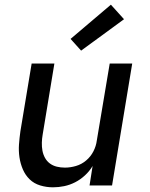

<svg xmlns="http://www.w3.org/2000/svg" viewBox="-20 -791 640 819"><path d="M206 8Q178 8 151.5 0Q125 -8 106.5 -26Q88 -44 77.5 -68.5Q67 -93 63 -120Q59 -147 61 -175Q63 -203 67 -231L115 -520H212L162 -217Q159 -200 158.5 -182.5Q158 -165 161 -148.5Q164 -132 172 -117.5Q180 -103 193 -93.5Q206 -84 222.5 -80Q239 -76 257 -76Q280 -76 304 -83Q328 -90 347.5 -106.5Q367 -123 378.5 -145.5Q390 -168 393 -192L448 -520H544L458 0H362L375 -83Q362 -61 342.5 -43Q323 -25 300.5 -13.5Q278 -2 254 3Q230 8 206 8ZM326 -575 281 -625 453 -771 509 -709Z"/></svg>

Font: Iosevka SS04 Md Ex Obl
Style: Regular
Weight: 500
Width: 7
Italic angle: -9°
Monospace: yes
Designer: Belleve Invis
Foundry: Belleve Invis
Version: Version 19.0.0; ttfautohint (v1.8.4)